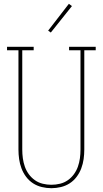

<svg xmlns="http://www.w3.org/2000/svg" viewBox="-20 -981 540 1009"><path d="M250 8Q225 8 200 2Q175 -4 154 -17.5Q133 -31 117.5 -51.5Q102 -72 93 -96Q84 -120 80.5 -145Q77 -170 77 -195V-717H17V-735H157V-717H97V-195Q97 -172 100 -149.5Q103 -127 110.5 -105.5Q118 -84 131.5 -65.5Q145 -47 163.5 -34Q182 -21 204.5 -15.5Q227 -10 250 -10Q273 -10 295.5 -15.5Q318 -21 336.5 -34Q355 -47 368.5 -65.5Q382 -84 389.5 -105.5Q397 -127 400 -149.5Q403 -172 403 -195V-717H343V-735H483V-717H423V-195Q423 -170 419.5 -145Q416 -120 407 -96Q398 -72 382.5 -51.5Q367 -31 346 -17.5Q325 -4 300 2Q275 8 250 8ZM247 -810 233 -820 342 -961 358 -949Z"/></svg>

Font: Iosevka Slab Thin
Style: Regular
Weight: 100
Monospace: yes
Designer: Belleve Invis
Foundry: Belleve Invis
Version: Version 11.1.0; ttfautohint (v1.8.3)